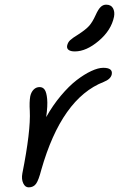

<svg xmlns="http://www.w3.org/2000/svg" viewBox="-20 -786 508 818"><path d="M298.8 -566.9Q280.8 -566.9 272.2 -573.5Q263.7 -580.1 266.1 -591.8Q269 -605.5 278.8 -614.7Q288.6 -624 314.9 -640.1Q345.7 -660.2 359.9 -676Q374 -691.9 387.2 -721.2Q398.9 -747.1 409.2 -756.6Q419.4 -766.1 432.1 -766.1Q453.1 -766.1 461.4 -751Q469.7 -735.8 465.8 -714.8Q454.1 -657.2 400.9 -612.1Q347.7 -566.9 298.8 -566.9ZM102.1 12.2Q86.9 12.2 78.9 -5.4Q70.8 -22.9 75.2 -46.9Q111.3 -228.5 106.9 -314Q104.5 -351.1 108.9 -376Q112.8 -393.6 123.3 -404.3Q133.8 -415 148.9 -415Q162.6 -415 170.4 -403.8Q178.2 -392.6 180.9 -364.3Q183.6 -335.9 176.8 -287.1Q204.6 -336.9 239.3 -378.2Q273.9 -419.4 306.6 -444.6Q339.4 -469.7 368.9 -483.4Q398.4 -497.1 419.9 -497.1Q461.4 -497.1 456.1 -469.2Q451.7 -448.7 421.9 -437Q242.7 -367.2 155.8 -62Q144.5 -18.1 133.5 -2.9Q122.6 12.2 102.1 12.2Z"/></svg>

Font: Shantell Sans Irregular
Style: Italic
Weight: 300
Italic angle: -11.31°
Designer: Stephen Nixon, Anya Danilova, Shantell Martin
Foundry: Arrow Type
Version: Version 1.006;[9816181b4]